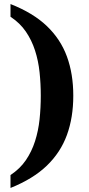

<svg xmlns="http://www.w3.org/2000/svg" viewBox="-20 -792 440 951"><path d="M32 139V75Q79 44 108 1.5Q137 -41 153.5 -92.5Q170 -144 176 -201Q182 -258 182 -318Q182 -377 176 -434Q170 -491 153.5 -542Q137 -593 108 -635.5Q79 -678 32 -709V-772Q144 -728 212 -663Q280 -598 311.5 -512Q343 -426 343 -318Q343 -210 311.5 -123.5Q280 -37 212 28.5Q144 94 32 139Z"/></svg>

Font: Noto Serif Tamil
Style: Bold
Weight: 700
Designer: Indian Type Foundry, Tom Grace, and the Monotype Design Team
Foundry: Monotype Imaging Inc.
Version: Version 2.003